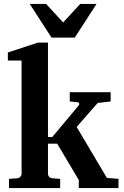

<svg xmlns="http://www.w3.org/2000/svg" viewBox="-20 -957 632 977"><path d="M380.9 0V-41L271 -226.1H224.1V-73.2Q224.1 -64 230.2 -57.4Q236.3 -50.8 246.1 -49.8L286.1 -46.9V0H25.9V-46.9L67.9 -49.8Q77.1 -50.8 83.5 -57.4Q89.8 -64 89.8 -73.2V-648.9H20V-689.9L172.9 -740.2H224.1V-259.8H246.1L379.9 -419.9Q384.8 -425.3 382.6 -430.7Q380.4 -436 373 -437L335 -440.9V-487.8H543V-440.9L477.1 -433.1L370.1 -311L523.9 -51.8L583 -46.9V0ZM360.4 -765.6H242.2L131.3 -937H214.4L301.3 -842.8L388.2 -937H471.2Z"/></svg>

Font: Charis SIL
Style: Bold
Weight: 700
Foundry: SIL International
Version: Version 4.112